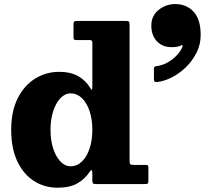

<svg xmlns="http://www.w3.org/2000/svg" viewBox="-20 -880 980 918"><path d="M33.5 -259.5Q33.5 -348 64.5 -409.8Q95.5 -471.5 147.8 -504Q200 -536.5 263 -536.5Q318 -536.5 354.5 -515.5Q391 -494.5 412.5 -458Q418.5 -447.5 420 -451.5Q421.5 -455.5 421.5 -476V-675.5Q421.5 -683.5 418.5 -686Q415.5 -688.5 407.5 -688.5H347Q337 -688.5 334.2 -690.8Q331.5 -693 331.5 -703.5V-763.5Q331.5 -775 335.5 -777.5Q339.5 -780 351 -780H581.5Q591 -780 595.2 -777.5Q599.5 -775 599.5 -764.5V-112.5Q599.5 -98.5 602.8 -95Q606 -91.5 619.5 -91.5H677Q685.5 -91.5 687.5 -88.2Q689.5 -85 689.5 -76.5V-16.5Q689.5 -5.5 686.5 -2.8Q683.5 0 672 0H437.5Q427 0 424.2 -3.5Q421.5 -7 421.5 -18V-53Q421.5 -63 418.8 -66.2Q416 -69.5 409 -59Q385.5 -23 349 -2.8Q312.5 17.5 255.5 17.5Q192.5 17.5 142.2 -14.8Q92 -47 62.8 -108.8Q33.5 -170.5 33.5 -259.5ZM221.5 -259.5Q221.5 -209.5 234.2 -170.2Q247 -131 268.8 -108Q290.5 -85 317.5 -85Q348.5 -85 372 -108Q395.5 -131 408.5 -170.2Q421.5 -209.5 421.5 -259.5Q421.5 -309 408.5 -348.2Q395.5 -387.5 372 -410.5Q348.5 -433.5 317.5 -433.5Q290.5 -433.5 268.8 -410.5Q247 -387.5 234.2 -348.2Q221.5 -309 221.5 -259.5ZM703.5 -757.5Q703.5 -804.5 738.2 -832.5Q773 -860.5 818 -860.5Q872 -860.5 905.8 -823.8Q939.5 -787 939.5 -713Q939.5 -668 920 -628.8Q900.5 -589.5 869.5 -559.2Q838.5 -529 802.5 -510.5Q766.5 -492 733 -488Q723.5 -487 719.8 -489.2Q716 -491.5 716 -502V-551.5Q716 -558.5 719.2 -560.8Q722.5 -563 728.5 -564Q756.5 -567 782.5 -582Q808.5 -597 827.5 -618Q846.5 -639 853 -659Q855.5 -667.5 845 -662.5Q829 -654.5 800.5 -654.5Q756.5 -654.5 730 -682.8Q703.5 -711 703.5 -757.5Z"/></svg>

Font: Besley* Heavy
Style: Regular
Weight: 800
Designer: Owen Earl
Foundry: indestructible type*
Version: Version 3.000; ttfautohint (v1.8.3)